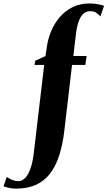

<svg xmlns="http://www.w3.org/2000/svg" viewBox="-164 -835 620 1106"><path d="M106.5 -569Q113 -614.5 132 -658.5Q151 -702.5 181.5 -737.8Q212 -773 254.5 -794Q297 -815 351 -815Q376.5 -815 397.5 -811.2Q418.5 -807.5 435.5 -801.5L414.5 -740.5Q402 -753.5 389.8 -762Q377.5 -770.5 354 -770.5Q335 -770.5 318.5 -757.8Q302 -745 290.2 -714.5Q278.5 -684 272.5 -631L258.5 -512.5H335L327.5 -461H251L206.5 -81Q196.5 2 175.8 64.2Q155 126.5 121.8 168Q88.5 209.5 41 230.5Q-6.5 251.5 -70 251.5Q-93 251.5 -111.2 247.5Q-129.5 243.5 -144 239L-125 184.5Q-115.5 191 -104.5 196.5Q-93.5 202 -81.5 205.2Q-69.5 208.5 -58.5 208.5Q-36 208.5 -18.2 189.5Q-0.5 170.5 12 134.5Q24.5 98.5 30.5 47.5L90.5 -461H34.5L39.5 -485.5L98 -512Z"/></svg>

Font: Merriweather 120pt Black
Style: Italic
Weight: 900
Italic angle: -7.8°
Version: Version 2.101